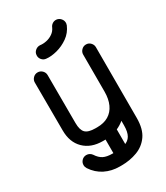

<svg xmlns="http://www.w3.org/2000/svg" viewBox="-219 -816 943 1088"><g transform="rotate(-30 253.0 -272.5)"><path d="M65 91.5Q58 80 58 68Q58 50.8 70.1 38.4Q82.2 26 100 26Q111.2 26 120.4 31.2Q129.5 36.5 135 44.5Q152 71.2 174 82.4Q196 93.5 232 93.5H244.8Q287 93.5 314.8 85.1Q342.5 76.8 356 53.6Q369.5 30.5 369.5 -13V-475.8Q369.5 -492.2 381.8 -504.9Q394 -517.5 411.5 -517.5Q429 -517.5 441 -504.9Q453 -492.2 453 -475.8V-13Q453 59 423.9 100.4Q394.8 141.8 347 159.6Q299.2 177.5 244.8 177.5H232Q180 177.5 136.6 155.9Q93.2 134.2 65 91.5ZM369.5 -233.8Q369.5 -251.2 381.8 -263.5Q394 -275.8 411.5 -275.8Q429 -275.8 441 -263.5Q453 -251.2 453 -233.8Q453 -165.5 424.9 -111.4Q396.8 -57.2 347 -26.2Q297.2 4.8 233 4.8H221.2Q144.5 4.8 99.2 -39.9Q54 -84.5 54 -161.8L53 -475.8Q53 -492.2 65.2 -504.9Q77.5 -517.5 95 -517.5Q112.5 -517.5 124.8 -504.9Q137 -492.2 137 -475.8L137.8 -161.8Q137.8 -116 156.2 -97.5Q174.8 -79 221.2 -79H233Q276.5 -79 307 -97.2Q337.5 -115.5 353.5 -150.4Q369.5 -185.2 369.5 -233.8ZM322.5 122.5Q322.5 140 310.2 152.2Q298 164.5 280.5 164.5Q263 164.5 250.8 152.2Q238.5 140 238.5 122.5V-35Q238.5 -52.5 250.8 -64.8Q263 -77 280.5 -77Q298 -77 310.2 -64.8Q322.5 -52.5 322.5 -35ZM294.2 -696.5Q299.2 -709.2 310.8 -716.8Q322.2 -724.2 336.5 -723.2Q353.2 -721.5 364.6 -708.4Q376 -695.2 375 -677.8Q374.2 -674.8 373.5 -671.6Q372.8 -668.5 372 -665.5Q355 -625.5 320.5 -601.1Q286 -576.8 246.9 -566.6Q207.8 -556.5 177.8 -560Q160.2 -561 148.9 -574.5Q137.5 -588 139.2 -605.2Q140.2 -622 153.6 -633.4Q167 -644.8 184.5 -643.8Q204.2 -641 226.4 -645.8Q248.5 -650.5 266.9 -663.4Q285.2 -676.2 294.2 -696.5Z"/></g></svg>

Font: Libertine-Super Thin
Style: Regular
Weight: 100
Designer: Bastien Sozeau
Foundry: NBR — Bastien Sozeau
Version: Version 2.003;gftools[0.9.33]